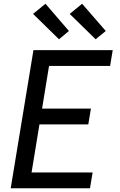

<svg xmlns="http://www.w3.org/2000/svg" viewBox="-20 -1002 640 1022"><path d="M37 0 158 -735H580L566 -651H241L204 -424H464L450 -340H190L148 -84H473L459 0ZM489 -793 351 -928 417 -982 543 -837ZM294 -793 156 -928 222 -982 347 -837Z"/></svg>

Font: Iosevka Aile Medium
Style: Italic
Weight: 500
Italic angle: -9°
Designer: Belleve Invis
Foundry: Belleve Invis
Version: Version 31.1.0; ttfautohint (v1.8.4)